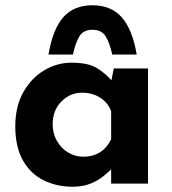

<svg xmlns="http://www.w3.org/2000/svg" viewBox="-20 -697 654 729"><path d="M256 12Q195 12 145.5 -12.5Q96 -37 67 -88Q38 -139 38 -218Q38 -292 68 -346Q98 -400 147 -429.5Q196 -459 251 -459Q315 -459 348 -438.5Q381 -418 403 -392L412 -437H542V0H402V-54Q392 -44 372.5 -28Q353 -12 324 0Q295 12 256 12ZM296 -102Q369 -102 402 -168V-275Q390 -307 360.5 -326Q331 -345 291 -345Q246 -345 213 -311.5Q180 -278 180 -225Q180 -190 196 -162Q212 -134 238.5 -118Q265 -102 296 -102ZM331 -677Q402 -677 442.5 -631Q483 -585 499 -490H406Q397 -533 381.5 -558.5Q366 -584 331 -584Q296 -584 281 -558.5Q266 -533 257 -490H164Q181 -588 221 -632.5Q261 -677 331 -677Z"/></svg>

Font: Reem Kufi
Style: Bold
Weight: 700
Designer: Khaled Hosny
Version: Version 1.001